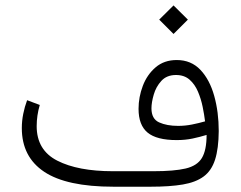

<svg xmlns="http://www.w3.org/2000/svg" viewBox="-20 -706 910 726"><path d="M582 -631.8 636.2 -685.5 690.4 -631.8 636.2 -577.6ZM761.2 -195.8Q735.8 -188 708 -182.1Q680.2 -176.3 648.4 -176.3Q572.3 -176.3 538.1 -204.6Q503.9 -232.9 503.9 -294.4Q503.9 -338.9 520 -381.3Q536.1 -423.8 568.4 -451.4Q600.6 -479 648.4 -479Q702.6 -479 737.8 -441.9Q772.9 -404.8 790 -343.5Q807.1 -282.2 807.1 -210.4Q806.6 -144 793.2 -102.3Q779.8 -60.5 750 -38.6Q720.2 -16.6 671.1 -8.3Q622.1 0 550.3 0H408.7Q231.9 0 147.2 -56.4Q62.5 -112.8 62.5 -221.7Q62.5 -249 67.9 -275.6Q73.2 -302.2 82.5 -327.1L130.4 -309.1Q118.7 -269.5 118.7 -229Q118.7 -138.2 196.8 -98.4Q274.9 -58.6 406.7 -58.6H560.5Q638.2 -58.6 681.9 -68.8Q725.6 -79.1 743.4 -108.6Q761.2 -138.2 761.2 -195.8ZM755.4 -247.1Q752.4 -272 746.3 -302Q740.2 -332 728.5 -359.6Q716.8 -387.2 696.8 -404.8Q676.8 -422.4 645.5 -422.4Q610.4 -422.4 590.1 -400.1Q569.8 -377.9 561.3 -348.1Q552.7 -318.4 552.7 -296.4Q552.7 -256.3 581.8 -243.2Q610.8 -230 653.8 -230Q679.7 -230 705.6 -235.1Q731.4 -240.2 755.4 -247.1Z"/></svg>

Font: Vazir Thin FD-WOL-UI
Style: Thin-FD-WOL-UI
Weight: 100
Designer: Saber Rastikerdar
Foundry: Saber Rastikerdar
Version: Version 30.1.0